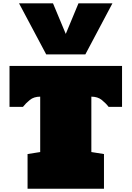

<svg xmlns="http://www.w3.org/2000/svg" viewBox="-20 -1153 804 1173"><path d="M148.4 0V-211.9L225.6 -224.1V-562.5Q187 -562.5 162.1 -542.2Q137.2 -522 120.1 -500H38.1V-750H725.6V-500H643.6Q627 -522 601.8 -542.2Q576.7 -562.5 538.1 -562.5V-224.1L615.2 -211.9V0ZM262.2 -820.8 96.2 -1132.8H303.7L381.8 -945.8L459.5 -1132.8H667L501.5 -820.8Z"/></svg>

Font: Holtwood One SC
Style: Regular
Weight: 400
Designer: Vernon Adams
Foundry: Vernon Adams
Version: Version 1.100; ttfautohint (v1.8.4.7-5d5b)